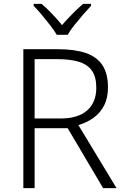

<svg xmlns="http://www.w3.org/2000/svg" viewBox="-20 -967 640 987"><path d="M278 -714Q364 -714 421 -694.5Q478 -675 506.5 -632Q535 -589 535 -518Q535 -463 515 -424.5Q495 -386 461 -361.5Q427 -337 383 -324L579 0H510L328 -308H158V0H100V-714ZM273 -663H158V-358H293Q380 -358 427.5 -399Q475 -440 475 -516Q475 -571 453 -603Q431 -635 386.5 -649Q342 -663 273 -663ZM272 -788Q259 -810 238 -837Q217 -864 194.5 -891Q172 -918 153 -937V-947H194Q221 -924 248.5 -895Q276 -866 299 -838Q323 -866 351.5 -895Q380 -924 407 -947H448V-937Q430 -918 406.5 -891Q383 -864 361.5 -837Q340 -810 328 -788Z"/></svg>

Font: Noto Sans Armenian Light
Style: Regular
Weight: 300
Designer: Monotype Design Team
Foundry: Monotype Imaging Inc.
Version: Version 2.007